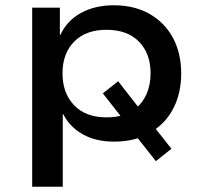

<svg xmlns="http://www.w3.org/2000/svg" viewBox="-20 -528 777 728"><path d="M102 180V-499H207V-396H209Q235 -451 288 -479.5Q341 -508 411 -508Q490 -508 547.5 -475Q605 -442 636 -384Q667 -326 667 -249Q667 -178 639.5 -121.5Q612 -65 559 -31L562 -50L630 36L571 83L492 -17L518 -9Q494 0 467.5 4.5Q441 9 412 9Q343 9 293.5 -19Q244 -47 220 -95H218V180ZM384 -83Q403 -83 420 -85.5Q437 -88 453 -94L446 -77L370 -174L428 -220L513 -111L494 -116Q522 -139 536.5 -173.5Q551 -208 551 -250Q551 -325 507 -370Q463 -415 384 -415Q305 -415 261 -370Q217 -325 217 -250Q217 -175 261 -129Q305 -83 384 -83Z"/></svg>

Font: Nunito Sans 7pt SemiExpanded SemiBold
Style: Regular
Weight: 600
Width: 6
Designer: Vernon Adams
Foundry: Vernon Adams
Version: Version 3.101;gftools[0.9.27]